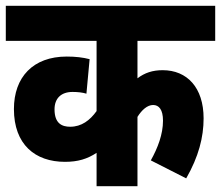

<svg xmlns="http://www.w3.org/2000/svg" viewBox="-20 -642 762 662"><path d="M722 -501V-622H0V-501H313V-259C290 -227 261 -205 222 -205C194 -205 168 -216 168 -265C168 -303 191 -325 230 -325C249 -325 265 -323 278 -319L289 -438C266 -444 240 -447 210 -447C94 -447 28 -376 28 -266C28 -144 101 -84 204 -84C249 -84 281 -94 313 -115V0H454V-239C469 -263 488 -280 508 -280C528 -280 542 -264 542 -226C542 -179 524 -132 500 -89L622 -27C665 -102 682 -169 682 -234C682 -340 625 -400 541 -400C506 -400 479 -391 454 -372V-501Z"/></svg>

Font: Noto Sans Devanagari UI Condensed ExtraBold
Style: Regular
Weight: 800
Width: 3
Designer: Jelle Bosma - Monotype Design Team
Foundry: Monotype Imaging Inc.
Version: Version 2.004